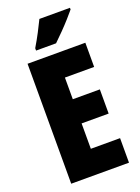

<svg xmlns="http://www.w3.org/2000/svg" viewBox="-171 -1093 785 1074"><g transform="rotate(-20 221.5 -556.5)"><path d="M403 -93H59V-807H403V-663H229V-534H390V-390H229V-239H403ZM389 -1010Q375 -993 351.5 -966.5Q328 -940 300.5 -912Q273 -884 248 -860H129V-874Q153 -914 172 -950.5Q191 -987 207 -1020H389Z"/></g></svg>

Font: Noto Sans Kannada UI ExtraCondensed Black
Style: Regular
Weight: 900
Width: 2
Designer: Jelle Bosma - Monotype Design Team
Foundry: Monotype Imaging Inc.
Version: Version 2.005; ttfautohint (v1.8.4.7-5d5b)